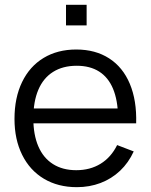

<svg xmlns="http://www.w3.org/2000/svg" viewBox="-20 -760 624 795"><path d="M253.3 -654.7V-740H338.7V-654.7ZM298.3 15Q220.3 15 161.9 -19.8Q103.5 -54.7 71.8 -118.7Q40 -182.7 40 -267.7Q40 -355.3 71.4 -420.2Q102.8 -485.2 160.5 -520.1Q218.2 -555 295.7 -555Q375 -555 431.8 -518.4Q488.7 -481.8 517.6 -412.9Q546.5 -344 543.8 -249.3H469V-275.3Q467.7 -345.5 448 -392.6Q428.3 -439.7 390.5 -463.7Q352.7 -487.7 297.7 -487.7Q240 -487.7 199.7 -462.2Q159.3 -436.8 138.7 -388.2Q118 -339.5 118 -270Q118 -202.2 138.7 -154.1Q159.3 -106 199.3 -80.7Q239.3 -55.3 295.7 -55.3Q353.2 -55.3 396.6 -82Q440 -108.7 465 -159.3L533.7 -133Q512.3 -86.2 477.2 -52.9Q442 -19.7 396.3 -2.3Q350.7 15 298.3 15ZM92 -249.3V-311H504.7V-249.3Z"/></svg>

Font: Manrope
Style: Regular
Weight: 400
Designer: Mikhail Sharanda
Foundry: Mikhail Sharanda
Version: Version 4.503